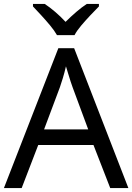

<svg xmlns="http://www.w3.org/2000/svg" viewBox="-20 -964 679 984"><path d="M545 0 459 -221H176L91 0H0L279 -717H360L638 0ZM352 -517Q349 -525 342 -546Q335 -567 328.5 -589.5Q322 -612 318 -624Q311 -593 302 -563.5Q293 -534 287 -517L206 -301H432ZM272 -784Q259 -807 237 -833.5Q215 -860 191 -886Q167 -912 149 -931V-944H209Q235 -927 263 -903Q291 -879 316 -852Q343 -879 371 -903Q399 -927 425 -944H487V-931Q468 -912 443.5 -886Q419 -860 396.5 -833.5Q374 -807 362 -784Z"/></svg>

Font: Noto Sans Mende Kikakui
Style: Regular
Weight: 400
Designer: Monotype Design Team
Foundry: Monotype Imaging Inc.
Version: Version 2.003; ttfautohint (v1.8.4.7-5d5b)